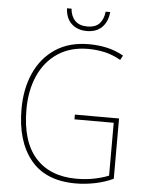

<svg xmlns="http://www.w3.org/2000/svg" viewBox="-60 -951 767 1009"><g transform="rotate(5 323.5 -446.5)"><path d="M342 -350H575V-32Q531 -11 479 -0.5Q427 10 377 10Q219 10 139.5 -87.5Q60 -185 60 -355Q60 -462 97.5 -545.5Q135 -629 207.5 -677Q280 -725 384 -725Q433 -725 478.5 -715Q524 -705 567 -681L554 -657Q510 -682 467.5 -691Q425 -700 383 -700Q288 -700 221.5 -655.5Q155 -611 120.5 -533Q86 -455 86 -355Q86 -186 163 -100.5Q240 -15 379 -15Q428 -15 471 -23.5Q514 -32 549 -46V-325H342ZM480 -903Q475 -851 445.5 -822Q416 -793 366 -793Q317 -793 286 -821Q255 -849 252 -903H276Q279 -864 301.5 -840.5Q324 -817 366 -817Q410 -817 431 -840.5Q452 -864 456 -903Z"/></g></svg>

Font: Noto Sans SemiCondensed Thin
Style: Regular
Weight: 100
Width: 4
Designer: Monotype Design Team
Foundry: Monotype Imaging Inc.
Version: Version 2.013; ttfautohint (v1.8.4.7-5d5b)